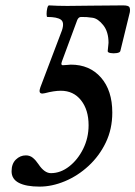

<svg xmlns="http://www.w3.org/2000/svg" viewBox="-20 -685 503 713"><path d="M127 8Q77 8 50 -6Q23 -20 23 -49Q23 -77 39 -92.5Q55 -108 76 -108Q91 -108 102 -99Q113 -90 123 -75Q145 -42 169 -42Q205 -42 237 -67Q269 -92 289 -132.5Q309 -173 309 -220Q309 -277 281 -312.5Q253 -348 206 -348Q181 -348 147 -339Q127 -334 127 -347Q127 -351 128 -354Q129 -357 130 -361L210 -572Q220 -602 206 -612Q192 -622 156 -622Q153 -622 153 -633Q153 -644 155.5 -654.5Q158 -665 162 -665Q194 -663 230 -663Q266 -663 319 -664Q372 -665 437 -665Q458 -665 461 -657.5Q464 -650 462 -639L427 -496Q426 -490 414 -488Q402 -486 390.5 -488Q379 -490 380 -496Q381 -505 382 -515.5Q383 -526 383 -526Q383 -567 363.5 -591.5Q344 -616 324 -619Q311 -621 302 -621.5Q293 -622 281 -622Q272 -622 267 -611L210 -457Q204 -441 216 -443Q223 -443 231 -444Q239 -445 243 -445Q313 -445 355 -397Q397 -349 397 -267Q397 -206 373 -156Q349 -106 309 -69Q269 -32 221 -12Q173 8 127 8Z"/></svg>

Font: Junicode Two Beta Condensed Medium
Style: Italic
Weight: 500
Width: 3
Italic angle: -9°
Version: Version 1.053; ttfautohint (v1.8.4)